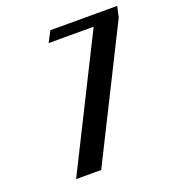

<svg xmlns="http://www.w3.org/2000/svg" viewBox="-121 -624 755 834"><g transform="rotate(-20 257.0 -207.0)"><path d="M205 -530 179 -480H387L89 116H205L503 -480L514 -530Z"/></g></svg>

Font: Pfennig
Style: BoldItalic
Weight: 700
Italic angle: -13°
Version: Version 20100423